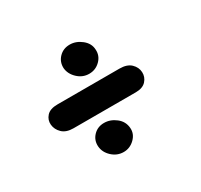

<svg xmlns="http://www.w3.org/2000/svg" viewBox="-100 -579 723 689"><g transform="rotate(-30 261.5 -234.5)"><path d="M377 -183H119Q89 -183 73 -198.5Q57 -214 55 -234.5Q53 -255 67 -270.5Q81 -286 112 -286H369Q400 -286 416 -270.5Q432 -255 433 -234.5Q434 -214 420 -198.5Q406 -183 377 -183ZM233 -19Q206 -19 185.5 -38Q165 -57 163 -82Q161 -108 178.5 -126.5Q196 -145 223 -145Q249 -145 271.5 -127.5Q294 -110 296 -82Q298 -57 278.5 -38Q259 -19 233 -19ZM266 -324Q239 -324 218.5 -343.5Q198 -363 196 -388Q195 -414 212.5 -432Q230 -450 257 -450Q283 -450 305.5 -432Q328 -414 329 -388Q331 -362 312 -343Q293 -324 266 -324Z"/></g></svg>

Font: Edu NSW ACT Foundation
Style: Bold
Weight: 700
Version: Version 1.003